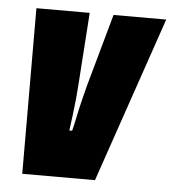

<svg xmlns="http://www.w3.org/2000/svg" viewBox="-44 -569 550 610"><g transform="rotate(5 231.0 -264.0)"><path d="M49 0 48 -528H218L202 -295Q201 -278 198.5 -252Q196 -226 192.5 -199Q189 -172 186 -150H195Q200 -170 205.5 -196.5Q211 -223 217.5 -249.5Q224 -276 229 -295L294 -528H462L281 0Z"/></g></svg>

Font: Archivo ExtraCondensed Black
Style: Italic
Weight: 900
Width: 2
Italic angle: -10°
Designer: Hector Gatti
Foundry: Omnibus-Type
Version: Version 2.001